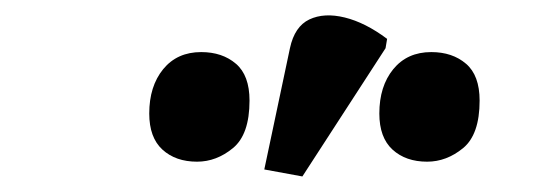

<svg xmlns="http://www.w3.org/2000/svg" viewBox="-20 -830 690 247"><path d="M369 -603 320 -612 353 -768Q359 -796 378 -805Q397 -814 423.5 -807.5Q450 -801 478 -780L476 -768ZM529.5 -622Q502 -622 485 -637.5Q468 -653 468 -684Q468 -719 485.9 -741Q503.9 -763 534.8 -763Q562 -763 579.5 -748Q597 -733.1 597 -700.6Q597 -657 575.8 -639.5Q554.5 -622 529.5 -622ZM233.5 -622Q206 -622 189 -637.5Q172 -653 172 -684Q172 -719 189.9 -741Q207.9 -763 238.8 -763Q266 -763 283.5 -748Q301 -733.1 301 -700.6Q301 -657 279.7 -639.5Q258.5 -622 233.5 -622Z"/></svg>

Font: Noto Serif
Style: Italic
Weight: 400
Italic angle: -12°
Designer: Monotype Design Team
Foundry: Monotype Imaging Inc.
Version: Version 2.013